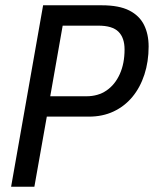

<svg xmlns="http://www.w3.org/2000/svg" viewBox="-20 -706 582 726"><path d="M22 0 143 -686H365Q430 -686 468.5 -666.5Q507 -647 524.5 -612Q542 -577 542 -530Q542 -473 526 -424Q510 -375 480.5 -339.5Q451 -304 409.5 -284.5Q368 -265 316 -265H157L110 0ZM170 -342H307Q351 -342 383 -364Q415 -386 433 -426Q451 -466 451 -519Q451 -563 428 -586Q405 -609 352 -609H217Z"/></svg>

Font: Archivo Condensed
Style: Italic
Weight: 400
Width: 3
Italic angle: -10°
Designer: Hector Gatti
Foundry: Omnibus-Type
Version: Version 2.001